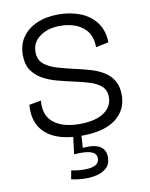

<svg xmlns="http://www.w3.org/2000/svg" viewBox="-98 -743 828 1063"><g transform="rotate(-10 315.5 -211.5)"><path d="M314 12Q183 12 117 -44.5Q51 -101 60 -207L127 -219Q119 -136 170.5 -95Q222 -54 316 -54Q405 -54 453 -86.5Q501 -119 501 -173Q501 -212 476.5 -234Q452 -256 412 -268.5Q372 -281 325 -291Q279 -301 234 -313Q189 -325 152.5 -345.5Q116 -366 94 -399Q72 -432 72 -484Q72 -542 101 -584Q130 -626 182.5 -649Q235 -672 304 -672Q372 -672 427.5 -650Q483 -628 516 -583.5Q549 -539 551 -472L479 -457Q479 -532 430 -570Q381 -608 303 -608Q234 -608 189 -575.5Q144 -543 144 -489Q144 -445 172.5 -421Q201 -397 247.5 -383.5Q294 -370 347 -358Q389 -349 429.5 -337Q470 -325 502.5 -305Q535 -285 554 -253Q573 -221 573 -171Q573 -88 508 -38Q443 12 314 12ZM216 239 225 191Q244 195 270.5 197.5Q297 200 322.5 197.5Q348 195 365 184Q382 173 382 149Q382 136 373 125Q364 114 337.5 108Q311 102 256 106L270 -2H315L310 79Q374 73 406 92Q438 111 438 153Q438 192 415.5 213Q393 234 358.5 242Q324 250 286 248.5Q248 247 216 239Z"/></g></svg>

Font: Bricolage Grotesque 12pt Light
Style: Regular
Weight: 300
Designer: Mathieu Triay
Foundry: Atelier Triay
Version: Version 1.001; ttfautohint (v1.8.4.7-5d5b);gftools[0.9.33.de